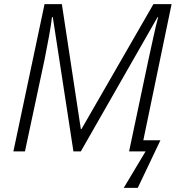

<svg xmlns="http://www.w3.org/2000/svg" viewBox="-20 -734 861 931"><path d="M580 177H648L758 -54H675L812 -714H724L375 -108H372L280 -714H196L45 0H101L196 -445Q207 -499 217.5 -557Q228 -615 232 -651H236L336 0H372L744 -651H747Q736 -611 725 -559.5Q714 -508 698 -436L606 0H686Z"/></svg>

Font: Noto Sans UI Light
Style: Italic
Weight: 300
Italic angle: -12°
Designer: Monotype Design Team
Foundry: Monotype Imaging Inc.
Version: Version 1.901